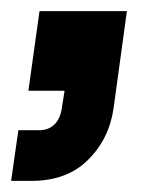

<svg xmlns="http://www.w3.org/2000/svg" viewBox="-47 -157 289 345"><path d="M-27 168 -14 77H23Q40 77 50.5 67Q61 57 64 38L69 6H4L24 -137H181L157 38Q149 93 111 130.5Q73 168 10 168Z"/></svg>

Font: Host Grotesk Light SemiBold
Style: Italic
Weight: 600
Italic angle: -8°
Version: Version 1.003